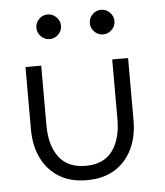

<svg xmlns="http://www.w3.org/2000/svg" viewBox="-47 -633 589 687"><g transform="rotate(-5 247.5 -289.5)"><path d="M110.5 -196Q110.5 -124 142.2 -81.8Q174 -39.5 238 -39.5Q302.5 -39.5 334 -81.8Q365.5 -124 365.5 -196V-410.5H422.5V-186Q422.5 -128.5 401 -83.8Q379.5 -39 338.5 -13.5Q297.5 12 238 12Q179 12 138 -13.5Q97 -39 75.5 -83.8Q54 -128.5 54 -186V-410.5H110.5ZM341 -502.5Q323 -502.5 310 -515.8Q297 -529 297 -546.5Q297 -564.5 310 -577.8Q323 -591 341 -591Q359 -591 372.2 -577.8Q385.5 -564.5 385.5 -546.5Q385.5 -528.5 372.2 -515.5Q359 -502.5 341 -502.5ZM149 -502.5Q131 -502.5 118 -515.8Q105 -529 105 -546.5Q105 -564.5 118 -577.8Q131 -591 149 -591Q167 -591 180.2 -577.8Q193.5 -564.5 193.5 -546.5Q193.5 -528.5 180.2 -515.5Q167 -502.5 149 -502.5Z"/></g></svg>

Font: League Spartan Thin Light
Style: Regular
Weight: 300
Version: Version 2.002